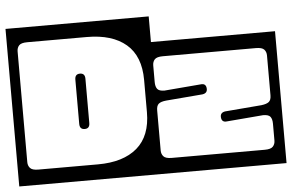

<svg xmlns="http://www.w3.org/2000/svg" viewBox="-67 -673 1156 760"><g transform="rotate(-5 511.0 -293.0)"><path d="M549 -606V-504H1042V20H-20V-606ZM61 -546Q37 -546 28.5 -536.8Q20 -527.5 20 -513V-73Q20 -59 28.5 -49.5Q37 -40 61 -40H298Q398.5 -40 453.8 -87.2Q509 -134.5 509 -229V-357Q509 -451.5 453.8 -498.8Q398.5 -546 298 -546ZM1002 -411Q1002 -425.5 993.5 -434.8Q985 -444 961 -444H591Q567 -444 558.5 -434.8Q550 -425.5 550 -411V-345Q550 -327 557.2 -317.5Q564.5 -308 586 -308L730 -320Q751.5 -323 753 -302Q754.5 -283 734 -280L589 -268Q568 -266 559 -258.5Q550 -251 550 -232V-73Q550 -59 558.5 -49.5Q567 -40 591 -40H961Q985 -40 993.5 -49.5Q1002 -59 1002 -73V-140Q1002 -158 995 -167.5Q988 -177 966 -177L822 -165Q800.5 -162 799 -183Q797.5 -202 818 -205L963 -217Q984 -219.5 993 -227Q1002 -234.5 1002 -253ZM278 -206Q278 -184 258 -184Q238 -184 238 -206V-382Q238 -404 258 -404Q278 -404 278 -382Z"/></g></svg>

Font: Honk Rounded
Style: Regular
Weight: 400
Designer: Noopur Datye & Yesha Goshar
Foundry: Ek Type
Version: Version 1.000